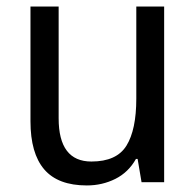

<svg xmlns="http://www.w3.org/2000/svg" viewBox="-20 -556 599 586"><path d="M481 -536V0H412L400 -71H395Q372 -30 332 -10Q292 10 245 10Q157 10 115 -39Q73 -88 73 -186V-536H159V-195Q159 -63 259 -63Q336 -63 366 -111.5Q396 -160 396 -255V-536Z"/></svg>

Font: Noto Sans Hebrew SemiCondensed
Style: Regular
Weight: 400
Width: 4
Designer: Monotype Design Team
Foundry: Monotype Imaging Inc.
Version: Version 2.004; ttfautohint (v1.8.4.7-5d5b)